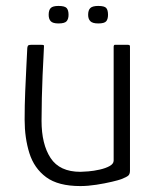

<svg xmlns="http://www.w3.org/2000/svg" viewBox="-20 -623 530 647"><path d="M251 4Q176 4 135.5 -26Q95 -56 79 -107Q63 -158 63 -220Q63 -268 65 -315.5Q67 -363 69 -402Q71 -441 72 -462Q73 -469 76 -470.5Q79 -472 86 -472H118Q125 -472 127 -471Q129 -470 128 -462Q128 -455 126.5 -430Q125 -405 123.5 -369.5Q122 -334 121 -293.5Q120 -253 120 -216Q120 -137 150.5 -90.5Q181 -44 251 -44Q259 -44 277.5 -45.5Q296 -47 316 -51.5Q336 -56 349.5 -63.5Q363 -71 363 -82V-465Q363 -468 364 -470Q365 -472 367 -472H412Q414 -472 416 -471Q418 -470 418 -466V-48Q418 -36 412 -31Q406 -26 388 -19Q380 -16 357 -10.5Q334 -5 305 -0.5Q276 4 251 4ZM211 -573Q211 -559 204.5 -551.5Q198 -544 177 -544Q158 -544 151 -551.5Q144 -559 144 -573Q144 -589 151 -596Q158 -603 177 -603Q198 -603 204.5 -596Q211 -589 211 -573ZM344 -573Q344 -559 338 -551.5Q332 -544 311 -544Q292 -544 284.5 -551.5Q277 -559 277 -573Q277 -589 284.5 -596Q292 -603 311 -603Q332 -603 338 -596Q344 -589 344 -573Z"/></svg>

Font: Glory Light
Style: Regular
Weight: 300
Version: Version 1.011